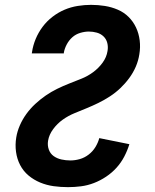

<svg xmlns="http://www.w3.org/2000/svg" viewBox="-20 -763 640 791"><path d="M260 8Q230 8 201 4Q172 0 145.5 -11Q119 -22 97.5 -40Q76 -58 63 -83Q50 -108 46 -137.5Q42 -167 47 -197Q51 -222 62 -247Q73 -272 89 -294Q105 -316 125.5 -335Q146 -354 168.5 -369.5Q191 -385 215.5 -397Q240 -409 265.5 -419Q291 -429 316 -439Q341 -449 363.5 -465.5Q386 -482 402.5 -504.5Q419 -527 423 -553Q426 -570 422 -586Q418 -602 406.5 -613Q395 -624 379 -628.5Q363 -633 346 -633Q329 -633 310.5 -627.5Q292 -622 278 -609.5Q264 -597 255 -580Q246 -563 243 -546V-543H111L112 -549Q116 -576 127 -602.5Q138 -629 155.5 -652.5Q173 -676 196.5 -694Q220 -712 246 -723Q272 -734 300 -738.5Q328 -743 355 -743Q384 -743 412 -738.5Q440 -734 465.5 -723Q491 -712 510 -693Q529 -674 540.5 -649.5Q552 -625 555.5 -596.5Q559 -568 554 -539Q550 -513 539.5 -488.5Q529 -464 512.5 -441.5Q496 -419 476 -400Q456 -381 433 -366Q410 -351 385.5 -339Q361 -327 336.5 -317Q312 -307 286.5 -296.5Q261 -286 238.5 -270Q216 -254 199 -231Q182 -208 178 -183Q175 -164 181 -147Q187 -130 201 -120Q215 -110 233 -106Q251 -102 270 -102Q289 -102 308.5 -107.5Q328 -113 345 -126Q362 -139 373 -157Q384 -175 389 -194L513 -169Q505 -143 492 -118Q479 -93 460 -72Q441 -51 417 -35Q393 -19 367 -9Q341 1 314 4.5Q287 8 260 8Z"/></svg>

Font: Iosevka Extrabold Extended
Style: Italic
Weight: 800
Width: 7
Italic angle: -9°
Monospace: yes
Designer: Belleve Invis
Foundry: Belleve Invis
Version: Version 32.5.0; ttfautohint (v1.8.4)